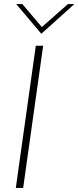

<svg xmlns="http://www.w3.org/2000/svg" viewBox="-20 -921 384 941"><path d="M57.5 0H93.5L191.5 -697H155.5ZM59.5 -901 182.5 -755.5 344.5 -901H313L185 -788.5L89.5 -901Z"/></svg>

Font: HK Grotesk ExtraLight
Style: Italic
Weight: 200
Italic angle: -16°
Designer: Alfredo Marco Pradil
Foundry: Hanken Design Co.
Version: Version 3.001;FEAKit 1.0